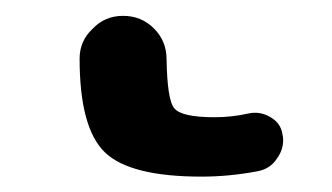

<svg xmlns="http://www.w3.org/2000/svg" viewBox="-20 10 425 246"><path d="M203.1 148.4Q211.9 160.2 254.9 160.2Q277.3 160.2 298.8 155.3Q313.5 152.3 326.7 160.2Q339.8 168 341.8 181.6Q342.8 185.5 342.8 189.5Q342.8 202.1 335 212.9Q326.2 226.6 309.6 229.5Q273.4 236.3 238.3 236.3Q146.5 236.3 114.3 205.1Q82 173.8 82 85Q82 62.5 98.6 46.9Q114.3 30.3 137.7 30.3Q161.1 30.3 177.2 46.4Q193.4 62.5 193.4 85.9Q194.3 137.7 203.1 148.4Z"/></svg>

Font: Gen Jyuu Gothic P Medium
Style: Regular
Weight: 500
Designer: [Source Han Sans]
Ryoko NISHIZUKA  (kana & ideographs); Paul D. Hunt (Latin, Greek & Cyrillic); Wenlong ZHANG  (bopomofo
Version: Version 1.002.20150607